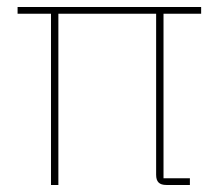

<svg xmlns="http://www.w3.org/2000/svg" viewBox="-20 -526 630 546"><path d="M445 -487H552V-506H30V-487H125V0H146V-487H424V-29C424 -9 433 0 453 0H520V-19H445Z"/></svg>

Font: IBM Plex Thai Looped Thin
Style: Regular
Weight: 100
Designer: Mike Abbink, Paul van der Laan, Pieter van Rosmalen, Ben Mitchell, Mark Frömberg
Foundry: Bold Monday
Version: Version 1.0